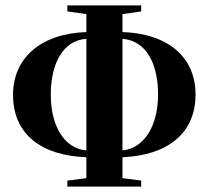

<svg xmlns="http://www.w3.org/2000/svg" viewBox="-20 -687 768 707"><path d="M167 -338C167 -452 211 -538 298 -544V-133C217 -140 167 -223 167 -338ZM562 -339C562 -225 512 -141 431 -133V-544C519 -537 562 -452 562 -339ZM228 -645 298 -635V-569C127 -563 28 -471 28 -338C28 -192 133 -114 298 -108V-31L228 -22V0H500V-22L431 -31V-108C596 -115 700 -195 700 -339C700 -475 601 -563 431 -569V-635L500 -645V-667H228Z"/></svg>

Font: Source Serif 4 Display
Style: Bold
Weight: 700
Designer: Frank Grießhammer
Foundry: Adobe Systems Incorporated
Version: Version 4.004;hotconv 1.0.117;makeotfexe 2.5.65602